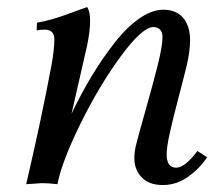

<svg xmlns="http://www.w3.org/2000/svg" viewBox="-20 -518 623 540"><path d="M439.5 -490.7Q475.6 -490.7 495.1 -467.8Q514.6 -444.8 514.6 -404.8Q514.6 -375 505.4 -335Q499.5 -310.1 482.7 -245.8Q465.8 -181.6 457.3 -142.8Q448.7 -104 448.7 -84Q448.7 -46.4 475.6 -46.4Q500 -46.4 535.2 -93.3L562.5 -75.7Q541.5 -43.9 508.8 -20.8Q476.1 2.4 438 2.4Q398.4 2.4 378.2 -19.5Q357.9 -41.5 357.9 -72.3Q357.9 -91.3 362.3 -108.9Q370.1 -140.6 390.4 -211.7Q410.6 -282.7 423.8 -335.7Q437 -388.7 437 -414.1Q437 -427.7 429.9 -434.8Q422.9 -441.9 411.6 -441.9Q379.9 -441.9 318.8 -358.4Q257.8 -274.9 205.8 -168.9Q153.8 -63 141.6 0Q115.7 -2.9 98.1 -2.9L53.7 0Q98.1 -190.9 125 -335.9Q132.8 -378.9 132.8 -407.7Q132.8 -434.6 106 -434.6Q91.8 -434.6 83 -432.6L84 -454.1Q108.4 -458.5 130.6 -465.1Q152.8 -471.7 182.9 -482.9Q212.9 -494.1 225.1 -498Q233.4 -486.3 233.4 -459Q233.4 -429.7 224.6 -388.2Q217.3 -355 181.2 -198.2Q208.5 -255.4 238.3 -304.7Q268.1 -354 301.8 -397.2Q335.4 -440.4 371.3 -465.6Q407.2 -490.7 439.5 -490.7Z"/></svg>

Font: Flanker
Style: Italic
Weight: 400
Italic angle: -12°
Designer: Flanker
Version: Version 2.027